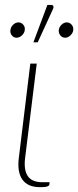

<svg xmlns="http://www.w3.org/2000/svg" viewBox="-20 -750 316 776"><path d="M20.5 0ZM102.5 -493H128.5L81.5 -111.5Q75.5 -63.5 92.2 -38.5Q109 -13.5 151.5 -13.5H180.5L179.5 -4.5Q179 0.5 171.2 3.5Q163.5 6.5 142 6.5Q92.5 6.5 70.8 -23.8Q49 -54 56 -111ZM115 -579 171.5 -730H188Q193.5 -730 195.5 -725Q197.5 -720 194 -713L132.5 -579ZM276 -628Q275.5 -622 272.2 -616.5Q269 -611 264.5 -606.8Q260 -602.5 254.5 -600Q249 -597.5 243.5 -597.5Q231.5 -597.5 224 -606.8Q216.5 -616 217.5 -628Q219 -641 228.8 -650.2Q238.5 -659.5 250 -659.5Q261.5 -659.5 269.5 -650.2Q277.5 -641 276 -628ZM80 -628Q79.5 -622 76.2 -616.5Q73 -611 68.5 -606.8Q64 -602.5 58.2 -600Q52.5 -597.5 47 -597.5Q35.5 -597.5 28 -606.8Q20.5 -616 22 -628Q23.5 -641 33.2 -650.2Q43 -659.5 54.5 -659.5Q66 -659.5 74 -650.2Q82 -641 80 -628Z"/></svg>

Font: Lato Thin
Style: Italic
Weight: 200
Italic angle: -7°
Designer: Lukasz Dziedzic
Foundry: tyPoland Lukasz Dziedzic
Version: Version 2.007; 2014-02-27